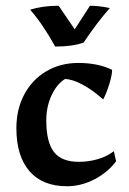

<svg xmlns="http://www.w3.org/2000/svg" viewBox="-20 -637 448 668"><path d="M37 -191Q37 -257 64.5 -308.5Q92 -360 141 -389Q190 -418 253 -418Q321 -418 370 -394Q370 -376 360.5 -345Q351 -314 339 -291Q301 -325 265.5 -343.5Q230 -362 206 -362Q178 -345 159.5 -305.5Q141 -266 141 -218Q141 -143 167.5 -108.5Q194 -74 254 -74Q289 -74 321 -83.5Q353 -93 376 -111L384 -76Q355 -37 308.5 -13Q262 11 213 11Q128 11 82.5 -41.5Q37 -94 37 -191ZM85 -603Q127 -617 184 -617L240 -535L293 -617Q325 -617 362 -609Q317 -558 271 -489Q233 -475 172 -475Q129 -553 85 -603Z"/></svg>

Font: Mirza Medium
Style: Regular
Weight: 500
Designer: Arabic design by Kourosh Beigpour, Latin design by Eduardo Tunni, engineering by Lasse Fister
Version: Version 1.0010g